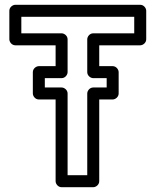

<svg xmlns="http://www.w3.org/2000/svg" viewBox="-20 -756 653 801"><path d="M425 -391H369C354 -391 344 -377 344 -366V-25H262V-366C262 -381 248 -391 237 -391H167V-430H237C252 -430 262 -444 262 -455V-592C262 -607 248 -617 237 -617H69V-686H540V-617H369C354 -617 344 -603 344 -592V-455C344 -440 358 -430 369 -430H425ZM450 -341C461 -341 475 -351 475 -366V-455C475 -466 465 -480 450 -480H394V-567H565C576 -567 590 -577 590 -592V-711C590 -722 580 -736 565 -736H44C33 -736 19 -726 19 -711V-592C19 -581 29 -567 44 -567H212V-480H142C131 -480 117 -470 117 -455V-366C117 -355 127 -341 142 -341H212V0C212 11 222 25 237 25H369C380 25 394 15 394 0V-341Z"/></svg>

Font: Asimov
Style: NarOu
Weight: 500
Designer: Google
Version: Version 2.000980; 2014